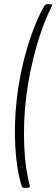

<svg xmlns="http://www.w3.org/2000/svg" viewBox="-20 -785 268 915"><path d="M94 110H113C119 110 124 105 122 99C94 1 85 -162 105 -324C125 -488 175 -655 226 -754C230 -760 227 -765 220 -765H205C200 -765 196 -763 192 -758C134 -659 81 -490 61 -322C41 -158 52 6 84 103C86 108 89 110 94 110Z"/></svg>

Font: Barlow Condensed ExtraLight
Style: Italic
Weight: 275
Width: 3
Italic angle: -7°
Designer: Jeremy Tribby
Foundry: Tribby Type
Version: Version 1.422;hotconv 1.0.109;makeotfexe 2.5.65596